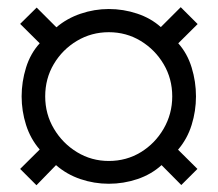

<svg xmlns="http://www.w3.org/2000/svg" viewBox="-20 -621 619 545"><path d="M83.5 -95.2 37.2 -141.5 92.7 -196.6Q66.4 -227 53.9 -266.5Q41.4 -305.9 41.4 -347.4Q41.4 -388.8 53.9 -429.1Q66.4 -469.3 92.7 -498.1L37.2 -553.2L84.1 -599.5L140.1 -543.5Q169.9 -568.9 208.9 -582.1Q247.9 -595.4 288.8 -595.4Q330.3 -595.4 369.2 -582.4Q408.2 -569.5 436.5 -544.1L493 -600.6L541 -552.7L486 -498.1Q511.8 -469.3 524 -429.3Q536.3 -389.4 536.3 -347.4Q536.3 -305.9 524 -266.5Q511.8 -227 485.4 -196.1L540.4 -141.5L494.6 -95.8L438.6 -152.3Q409.3 -125.8 370 -112.6Q330.8 -99.4 288.8 -99.4Q247.4 -99.4 208.4 -112.6Q169.4 -125.8 139 -152.3ZM288.8 -164.1Q339 -164.1 379.7 -189Q420.3 -213.8 444.6 -255.8Q468.9 -297.8 468.9 -347.4Q468.9 -397.5 444.6 -438.7Q420.3 -479.9 379.4 -504.8Q338.5 -529.6 288.8 -529.6Q239.7 -529.6 198.5 -505.1Q157.3 -480.5 132.8 -439.3Q108.3 -398.1 108.3 -347.4Q108.3 -297.2 133.1 -255.5Q157.9 -213.8 198.8 -189Q239.7 -164.1 288.8 -164.1Z"/></svg>

Font: Archivo SemiBold Condensed
Style: Regular
Weight: 600
Width: 3
Version: Version 2.001